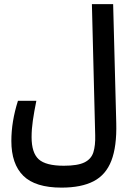

<svg xmlns="http://www.w3.org/2000/svg" viewBox="-20 -713 626 908"><path d="M271 174.3Q147 174.3 90.3 118.4Q33.7 62.5 33.7 -46.4Q33.7 -138.2 64.9 -236.3H151.9Q141.1 -183.1 135.3 -142.6Q129.4 -102.1 129.4 -64.5Q129.4 9.8 163.1 40.3Q196.8 70.8 281.7 70.8Q347.7 70.8 379.6 54.9Q411.6 39.1 421.6 7.1Q431.6 -24.9 430.2 -73.7L414.6 -693.4H515.1L529.8 -130.9Q532.7 -20.5 506.8 46.6Q481 113.8 422.9 144Q364.7 174.3 271 174.3Z"/></svg>

Font: Cascadia Mono PL
Style: Regular
Weight: 400
Monospace: yes
Designer: Aaron Bell
Foundry: Saja Typeworks
Version: Version 2404.023; ttfautohint (v1.8.4)